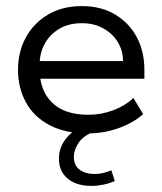

<svg xmlns="http://www.w3.org/2000/svg" viewBox="-20 -427 532 629"><path d="M268 10Q193 10 141.5 -17.5Q90 -45 64.5 -92.5Q39 -140 39 -198Q39 -257 64.5 -304Q90 -351 137 -379Q184 -407 248 -407Q312 -407 358 -379Q404 -351 428.5 -304.5Q453 -258 453 -198V-169H83V-227H383Q383 -260 366.5 -288Q350 -316 319.5 -333.5Q289 -351 248 -351Q205 -351 174 -332.5Q143 -314 126.5 -283.5Q110 -253 110 -218V-198Q110 -131 150.5 -91Q191 -51 270 -51Q312 -51 351.5 -66Q391 -81 417 -106L449 -53Q416 -24 368 -7Q320 10 268 10ZM280 182Q230 182 201.5 158Q173 134 173 93Q173 54 199.5 23Q226 -8 277 -24L299 0Q257 14 239.5 38Q222 62 222 88Q222 115 241 129Q260 143 289 143Q304 143 317 140Q330 137 345 131L356 166Q338 174 318.5 178Q299 182 280 182Z"/></svg>

Font: Rokkitt
Style: Regular
Weight: 400
Designer: Vernon Adams
Foundry: Vernon Adams
Version: Version 3.103